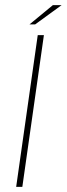

<svg xmlns="http://www.w3.org/2000/svg" viewBox="-20 -728 260 748"><path d="M43 0 127 -591H151L67 0ZM95 -633 186 -708H220L117 -633Z"/></svg>

Font: Alumni Sans SC Thin
Style: Italic
Weight: 100
Italic angle: -8°
Designer: Robert E. Leuschke
Foundry: Robert E. Leuschke
Version: Version 1.016